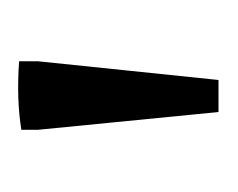

<svg xmlns="http://www.w3.org/2000/svg" viewBox="-44 -554 254 205"><g transform="rotate(-90 82.5 -452.0)"><path d="M64.9 -345.2 45.9 -538.1V-555.7Q78.6 -561 119.1 -558.1V-538.1L99.1 -345.2Z"/></g></svg>

Font: Markazi Text
Style: Regular
Weight: 400
Designer: Borna Izadpanah (Arabic designer), Fiona Ross (Arabic design director) and Florian Runge (Latin designer)
Foundry: Borna Izadpanah and Florian Runge
Version: Version 1.000